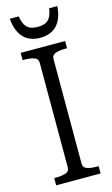

<svg xmlns="http://www.w3.org/2000/svg" viewBox="-135 -944 580 994"><g transform="rotate(-15 155.0 -447.5)"><path d="M118 -75V-635Q118 -657 97.5 -664Q77 -671 46 -671H36V-710H274V-671H264Q233 -671 212.5 -664Q192 -657 192 -635V-75Q192 -53 212.5 -46Q233 -39 264 -39H274V0H36V-39H46Q77 -39 97.5 -46Q118 -53 118 -75ZM155 -759Q192 -759 219.5 -774Q247 -789 263 -819.5Q279 -850 282 -895H238Q234 -866 224 -848.5Q214 -831 197.5 -824Q181 -817 157 -817Q133 -817 116.5 -824Q100 -831 90 -848.5Q80 -866 75 -895H27Q31 -850 47 -819.5Q63 -789 90.5 -774Q118 -759 155 -759Z"/></g></svg>

Font: Roboto Serif 28pt Condensed Light
Style: Regular
Weight: 300
Width: 3
Designer: Greg Gazdowicz
Foundry: Commercial Type
Version: Version 1.008